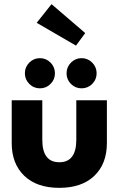

<svg xmlns="http://www.w3.org/2000/svg" viewBox="-20 -894 586 926"><path d="M346.5 -674 157 -784 228.5 -874 391 -734.5ZM100 -540.5Q100 -570.5 121.2 -592Q142.5 -613.5 172.5 -613.5Q202.5 -613.5 223.8 -592Q245 -570.5 245 -540.5Q245 -510.5 223.8 -489.2Q202.5 -468 172.5 -468Q142.5 -468 121.2 -489.5Q100 -511 100 -540.5ZM322.2 -592Q343.5 -613.5 373.5 -613.5Q403.5 -613.5 424.8 -592Q446 -570.5 446 -540.5Q446 -510.5 424.8 -489.2Q403.5 -468 373.5 -468Q343.5 -468 322.2 -489.2Q301 -510.5 301 -540.5Q301 -570.5 322.2 -592ZM184 -220Q184 -111.5 266 -111.5Q348 -111.5 348 -220V-410.5H495.5V-204Q495.5 -104 435 -46Q374.5 12 266 12Q157.5 12 97 -46.2Q36.5 -104.5 36.5 -204V-410.5H184Z"/></svg>

Font: League Spartan
Style: Bold
Weight: 700
Foundry: The League of Moveable Type
Version: Version 2.002